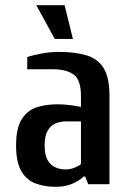

<svg xmlns="http://www.w3.org/2000/svg" viewBox="-20 -710 507 740"><path d="M195 10Q152 10 117 -3Q82 -16 62 -50.5Q42 -85 42 -150Q42 -214 62.5 -248.5Q83 -283 119 -295.5Q155 -308 202 -308Q225 -308 248.5 -305Q272 -302 292 -298V-340Q292 -403 263.5 -423Q235 -443 185 -443H85V-490Q108 -498 141.5 -504Q175 -510 205 -510Q270 -510 314 -496.5Q358 -483 380 -446.5Q402 -410 402 -340V0H320L308 -30H303Q286 -14 259 -2Q232 10 195 10ZM232 -57Q251 -57 267 -63.5Q283 -70 292 -77V-242H232Q212 -242 193.5 -234Q175 -226 163.5 -206Q152 -186 152 -150Q152 -113 163.5 -93Q175 -73 193.5 -65Q212 -57 232 -57ZM191 -560 120 -690H229L261 -560Z"/></svg>

Font: Cuprum SemiBold
Style: Regular
Weight: 600
Designer: Jovanny Lemonad
Foundry: Jovanny Lemonad
Version: Version 3.000